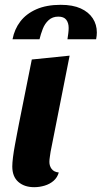

<svg xmlns="http://www.w3.org/2000/svg" viewBox="-20 -757 422 797"><path d="M122 20Q81 20 56 -2Q31 -24 31 -66Q31 -81 34 -105Q37 -129 42 -155.5Q47 -182 51.5 -206Q56 -230 59 -245L112 -510L269 -526L190 -127Q189 -119 187 -106.5Q185 -94 185 -85Q185 -68 194.5 -55.5Q204 -43 224 -41Q218 -20 202.5 -6.5Q187 7 165.5 13.5Q144 20 122 20ZM32 -594Q40 -636 64.5 -668Q89 -700 131 -718.5Q173 -737 232 -737Q282 -737 315 -722Q348 -707 365 -681Q382 -655 382 -622Q382 -609 379 -594H260Q262 -607 263.5 -619Q265 -631 265 -641Q265 -662 255 -675Q245 -688 222 -688Q198 -688 182 -673.5Q166 -659 157.5 -637Q149 -615 144 -594Z"/></svg>

Font: Sansita Swashed Light SemiBold
Style: Regular
Weight: 600
Version: Version 1.003